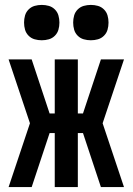

<svg xmlns="http://www.w3.org/2000/svg" viewBox="-20 -762 540 782"><path d="M15 0 102 -260 15 -520H109L182 -300H203V-520H297V-300H318L391 -520H485L398 -260L485 0H391L318 -220H297V0H203V-220H182L109 0ZM350 -598Q335 -598 321 -602Q307 -606 296.5 -616.5Q286 -627 282 -641Q278 -655 278 -670Q278 -685 282 -699Q286 -713 296.5 -723.5Q307 -734 321 -738Q335 -742 350 -742Q365 -742 379 -738Q393 -734 403.5 -723.5Q414 -713 418 -699Q422 -685 422 -670Q422 -655 418 -641Q414 -627 403.5 -616.5Q393 -606 379 -602Q365 -598 350 -598ZM150 -598Q135 -598 121 -602Q107 -606 96.5 -616.5Q86 -627 82 -641Q78 -655 78 -670Q78 -685 82 -699Q86 -713 96.5 -723.5Q107 -734 121 -738Q135 -742 150 -742Q165 -742 179 -738Q193 -734 203.5 -723.5Q214 -713 218 -699Q222 -685 222 -670Q222 -655 218 -641Q214 -627 203.5 -616.5Q193 -606 179 -602Q165 -598 150 -598Z"/></svg>

Font: Zed Mono
Style: Bold
Weight: 700
Monospace: yes
Designer: Belleve Invis
Foundry: Belleve Invis
Version: Version 1.0.0; ttfautohint (v1.8.4)